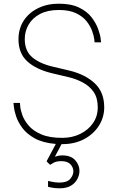

<svg xmlns="http://www.w3.org/2000/svg" viewBox="-20 -770 646 1039"><path d="M317 10Q314 10 313 10L277 78Q285 75 295 73Q305 71 317 71Q364 71 387 97Q410 123 410 155Q410 176 399 198Q388 220 364.5 234.5Q341 249 302 249Q277 249 258.5 245Q240 241 240 241V209Q240 209 260 213.5Q280 218 302 218Q343 218 360 198Q377 178 377 157Q377 136 361 119Q345 102 312 102Q284 102 267.5 112Q251 122 251 122L232 103L282 9Q212 3 168.5 -21Q125 -45 101 -77.5Q77 -110 67 -141Q57 -172 55 -192.5Q53 -213 53 -213H88Q88 -213 89.5 -194Q91 -175 101 -147Q111 -119 135 -90.5Q159 -62 203 -43Q247 -24 317 -24Q371 -24 414.5 -45.5Q458 -67 483.5 -104Q509 -141 509 -189Q509 -240 487 -272Q465 -304 428.5 -323.5Q392 -343 349 -353L260 -374Q174 -395 127 -438.5Q80 -482 80 -557Q80 -615 108.5 -658.5Q137 -702 186.5 -726Q236 -750 298 -750Q365 -750 408 -729Q451 -708 475 -677Q499 -646 510.5 -614.5Q522 -583 524.5 -562Q527 -541 527 -541H492Q492 -541 490 -558.5Q488 -576 478.5 -602.5Q469 -629 448.5 -655Q428 -681 391.5 -698.5Q355 -716 298 -716Q238 -716 197 -694.5Q156 -673 135 -637Q114 -601 114 -558Q114 -495 154 -460.5Q194 -426 267 -409L356 -388Q442 -367 493 -319Q544 -271 544 -189Q544 -135 515 -89.5Q486 -44 435 -17Q384 10 317 10Z"/></svg>

Font: Be Vietnam Pro Thin
Style: Regular
Weight: 100
Designer: Lam Bao, Tony Le, Vietanh Nguyen
Foundry: Yellow Type Foundry
Version: Version 1.002; ttfautohint (v1.8.3)